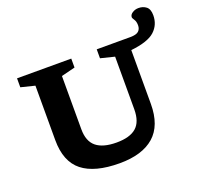

<svg xmlns="http://www.w3.org/2000/svg" viewBox="-146 -1025 1257 1201"><g transform="rotate(-20 483.0 -424.0)"><path d="M855 -760Q855 -785 844.8 -800Q834.5 -815 835 -821Q835 -837 853 -848.8Q871 -860.5 894 -860.5Q923.5 -860.5 944.8 -844Q966 -827.5 966 -786.5Q966 -723.5 921.2 -682.2Q876.5 -641 762 -628.5V-270.5Q762 -127 682.8 -57.5Q603.5 12 453.5 12Q287.5 12 205 -53.5Q122.5 -119 122.5 -262.5V-624.5L30 -647.5V-707H391V-647.5L299 -624.5V-270Q299 -190 344 -153.2Q389 -116.5 479 -116.5Q567.5 -116.5 610.2 -153.8Q653 -191 653 -274.5V-624.5L560.5 -647.5V-707H784Q823.5 -707 839.2 -721Q855 -735 855 -760Z"/></g></svg>

Font: Newsreader Caption SemiBold
Style: Regular
Weight: 600
Designer: Hugues Gentile
Foundry: Production Type
Version: Version 1.001